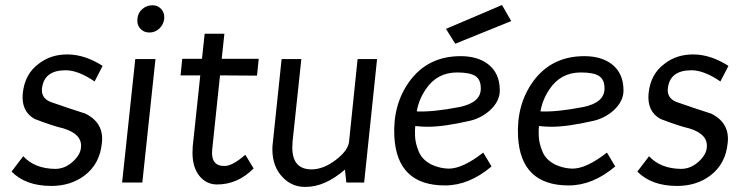

<svg xmlns="http://www.w3.org/2000/svg" viewBox="-20 -732 2986 770"><path d="M185.5 13.7Q83 13.7 26.4 -43.9L73.2 -105.5Q119.1 -55.7 201.2 -54.7Q241.2 -54.7 273.4 -85Q302.7 -112.3 304.7 -140.6Q310.5 -193.4 235.4 -216.8Q192.4 -226.6 119.1 -254.9Q64.5 -285.2 71.3 -357.4Q79.1 -435.5 135.7 -476.6Q184.6 -514.6 252.9 -513.7Q321.3 -512.7 391.6 -467.8L359.4 -405.3Q293.9 -450.2 243.2 -450.2Q156.2 -450.2 148.4 -377Q144.5 -338.9 182.6 -323.2Q252 -298.8 322.3 -276.4Q397.5 -239.3 388.7 -159.2Q380.9 -75.2 319.3 -28.3Q263.7 13.7 185.5 13.7Z M579.1 -601.6Q556.6 -601.6 542.5 -617.2Q528.3 -632.8 531.2 -657.2Q533.2 -680.7 550.8 -695.8Q568.4 -710.9 591.8 -710.9Q613.3 -710.9 627 -695.3Q640.6 -679.7 638.7 -657.2Q635.7 -632.8 618.7 -617.2Q601.6 -601.6 579.1 -601.6ZM469.7 0 522.5 -495.1H603.5L550.8 0Z M850.6 7.8Q807.6 7.8 779.8 -26.4Q752 -60.5 752 -119.1Q752 -131.8 752.9 -144.5L783.2 -429.7H704.1L710.9 -496.1H790L800.8 -596.7H879.9L869.1 -496.1H1017.6L1010.7 -428.7L862.3 -429.7L831.1 -132.8Q824.2 -65.4 880.9 -66.4Q912.1 -66.4 963.9 -111.3L997.1 -56.6Q933.6 7.8 850.6 7.8Z M1440.4 0H1369.1L1363.3 -51.8Q1282.2 18.6 1203.1 17.6Q1149.4 17.6 1112.3 -22.5Q1072.3 -64.5 1072.3 -133.8Q1072.3 -146.5 1074.2 -160.2L1109.4 -495.1H1188.5L1153.3 -164.1Q1152.3 -152.3 1152.3 -140.6Q1152.3 -52.7 1229.5 -52.7Q1276.4 -52.7 1326.2 -90.3Q1376 -127.9 1379.9 -164.1L1414.1 -495.1H1492.2Z M1805.7 -556.6 1768.6 -616.2 1993.2 -711.9 2030.3 -647.5ZM1908.2 -377.9Q1908.2 -413.1 1886.2 -427.2Q1864.3 -441.4 1813.5 -441.4Q1732.4 -441.4 1687.5 -374Q1659.2 -332 1651.4 -285.2Q1716.8 -282.2 1822.3 -302.7Q1909.2 -320.3 1908.2 -377.9ZM1645.5 -226.6Q1643.6 -212.9 1644.5 -186.5Q1645.5 -157.2 1659.7 -123.5Q1673.8 -89.8 1711.9 -71.3Q1744.1 -56.6 1779.3 -55.7Q1835.9 -55.7 1918 -120.1L1951.2 -64.5Q1861.3 11.7 1764.6 11.7Q1572.3 11.7 1561.5 -183.6Q1554.7 -311.5 1621.1 -404.3Q1695.3 -506.8 1827.1 -506.8Q1895.5 -506.8 1937.5 -474.6Q1984.4 -438.5 1984.4 -369.1Q1984.4 -325.2 1943.4 -288.1Q1907.2 -256.8 1862.3 -247.1Q1759.8 -223.6 1695.3 -223.6Q1671.9 -223.6 1645.5 -226.6Z M2404.3 -377.9Q2404.3 -413.1 2382.3 -427.2Q2360.4 -441.4 2309.6 -441.4Q2228.5 -441.4 2183.6 -374Q2155.3 -332 2147.5 -285.2Q2212.9 -282.2 2318.4 -302.7Q2405.3 -320.3 2404.3 -377.9ZM2141.6 -226.6Q2139.6 -212.9 2140.6 -186.5Q2141.6 -157.2 2155.8 -123.5Q2169.9 -89.8 2208 -71.3Q2240.2 -56.6 2275.4 -55.7Q2332 -55.7 2414.1 -120.1L2447.3 -64.5Q2357.4 11.7 2260.7 11.7Q2068.4 11.7 2057.6 -183.6Q2050.8 -311.5 2117.2 -404.3Q2191.4 -506.8 2323.2 -506.8Q2391.6 -506.8 2433.6 -474.6Q2480.5 -438.5 2480.5 -369.1Q2480.5 -325.2 2439.5 -288.1Q2403.3 -256.8 2358.4 -247.1Q2255.9 -223.6 2191.4 -223.6Q2168 -223.6 2141.6 -226.6Z M2695.3 13.7Q2592.8 13.7 2536.1 -43.9L2583 -105.5Q2628.9 -55.7 2710.9 -54.7Q2751 -54.7 2783.2 -85Q2812.5 -112.3 2814.5 -140.6Q2820.3 -193.4 2745.1 -216.8Q2702.1 -226.6 2628.9 -254.9Q2574.2 -285.2 2581.1 -357.4Q2588.9 -435.5 2645.5 -476.6Q2694.3 -514.6 2762.7 -513.7Q2831.1 -512.7 2901.4 -467.8L2869.1 -405.3Q2803.7 -450.2 2752.9 -450.2Q2666 -450.2 2658.2 -377Q2654.3 -338.9 2692.4 -323.2Q2761.7 -298.8 2832 -276.4Q2907.2 -239.3 2898.4 -159.2Q2890.6 -75.2 2829.1 -28.3Q2773.4 13.7 2695.3 13.7Z"/></svg>

Font: Puritan
Style: Italic
Weight: 400
Version: 2.0a